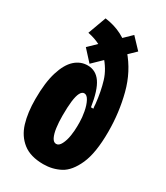

<svg xmlns="http://www.w3.org/2000/svg" viewBox="-175 -761 734 848"><g transform="rotate(30 191.5 -336.5)"><path d="M15.8 -220.7Q15.8 -304.8 32.7 -359Q49.5 -413.2 77.8 -438.8Q106.2 -464.5 142.7 -464.5Q184.3 -464.5 209.4 -428.4Q234.5 -392.3 246.7 -311.3H259Q258 -316.8 257.4 -322.7Q256.8 -328.5 256.7 -334.8Q250.3 -394.7 235.6 -443.3Q220.8 -492 181.7 -534.4Q142.5 -576.8 72.3 -590.7L106.3 -683.7Q202.3 -671.3 261 -603.8Q319.7 -536.2 343.4 -444.8Q367.2 -353.5 367.2 -255.7Q367.2 -148.3 340.8 -88.9Q314.3 -29.5 275.2 -8.9Q236.2 11.7 189.7 11.7Q123.5 11.7 85.2 -18.6Q46.8 -48.8 31.3 -100.2Q15.8 -151.5 15.8 -220.7ZM236.3 -207.7V-228.7Q236.3 -252.5 230.9 -281.5Q225.5 -310.5 215 -330.4Q204.5 -350.3 191 -350.3Q179.2 -350.3 171.3 -335.4Q163.5 -320.5 159.8 -290.8Q156.2 -261 156.2 -216.8Q156.2 -182.8 160 -155.3Q163.8 -127.8 172.2 -111Q180.7 -94.2 194 -94.2Q208.3 -94.2 218.2 -113.7Q228.2 -133.2 232.2 -159.2Q236.3 -185.3 236.3 -207.7ZM252.7 -683.7 304.3 -629.2 145 -474.7 94.2 -530.3Z"/></g></svg>

Font: Bricolage Grotesque 96pt Condensed ExBd
Style: Regular
Weight: 800
Width: 3
Designer: Mathieu Triay
Foundry: Atelier Triay
Version: Version 1.001;Glyphs 3.2 (3207)